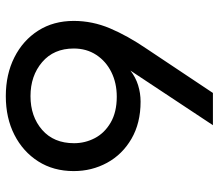

<svg xmlns="http://www.w3.org/2000/svg" viewBox="-66 -674 753 661"><g transform="rotate(90 310.5 -343.5)"><path d="M311 13Q236 13 177.5 -16.5Q119 -46 85.5 -98.5Q52 -151 52 -221Q52 -285 77.5 -345.5Q103 -406 148 -472L300 -700H411L223 -416Q246 -434 273.5 -442.5Q301 -451 330 -451Q404 -451 458 -419.5Q512 -388 540.5 -335.5Q569 -283 569 -221Q569 -151 535.5 -98.5Q502 -46 444 -16.5Q386 13 311 13ZM311 -72Q381 -72 427 -112Q473 -152 473 -222Q473 -260 455.5 -293.5Q438 -327 402 -348Q366 -369 313 -369Q266 -369 228.5 -350.5Q191 -332 169 -298.5Q147 -265 147 -221Q147 -152 194 -112Q241 -72 311 -72Z"/></g></svg>

Font: MuseoModerno
Style: Regular
Weight: 400
Designer: Pablo Cosgaya, Héctor Gatti, Marcela Romero, and the Authors of The MuseoModerno Project.
Foundry: Omnibus-Type Team
Version: Version 1.001